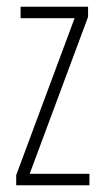

<svg xmlns="http://www.w3.org/2000/svg" viewBox="-20 -549 307 569"><path d="M245 0H28V-30L201 -495H41V-529H241V-499L68 -34H245Z"/></svg>

Font: Noto Sans Lao Looped ExtraCondensed ExtraLight
Style: Regular
Weight: 200
Width: 2
Designer: Mark Frömberg, Ben Mitchell
Foundry: The Fontpad Ltd
Version: Version 1.002; ttfautohint (v1.8.4.7-5d5b)